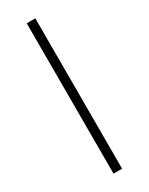

<svg xmlns="http://www.w3.org/2000/svg" viewBox="-187 -737 600 774"><g transform="rotate(-30 113.0 -350.0)"><path d="M93 -700H133V0H93Z"/></g></svg>

Font: Haskoy ExtraLight
Style: Regular
Weight: 200
Designer: Ertekin Erdin
Foundry: Ertekin Erdin
Version: Version 2.000; ttfautohint (v1.8.4.7-5d5b)